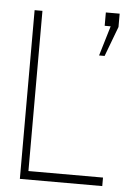

<svg xmlns="http://www.w3.org/2000/svg" viewBox="-53 -790 567 831"><g transform="rotate(5 230.0 -375.0)"><path d="M99 -37H423V0H65V-733H99ZM433 -750V-692L384 -562H360L399 -692H373V-750Z"/></g></svg>

Font: Kreadon
Style: Regular
Weight: 400
Designer: kohakuno
Foundry: StudioGnu
Version: Version 1.000;Glyphs 3.1.2 (3151)